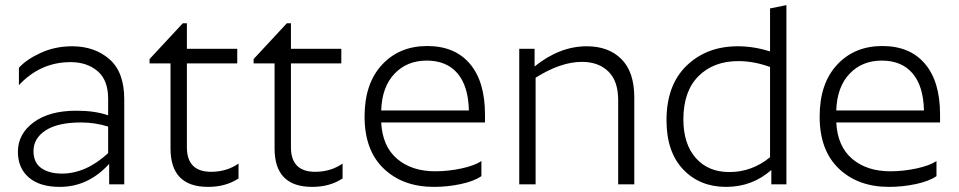

<svg xmlns="http://www.w3.org/2000/svg" viewBox="-20 -721 3752 751"><path d="M222 -42Q316 -42 403 -122V-226Q351 -242 297 -242Q206 -242 158.5 -211Q111 -180 111 -130Q111 -85 141.5 -63.5Q172 -42 222 -42ZM403 -334Q403 -408 361.5 -443Q320 -478 256 -478Q138 -478 54 -388V-456Q84 -489 140 -514.5Q196 -540 262 -540Q350 -540 408 -489.5Q466 -439 466 -333V0H407V-80Q325 10 214 10Q135 10 92.5 -27Q50 -64 50 -127Q50 -197 111.5 -242.5Q173 -288 279 -288Q351 -288 403 -270Z M913 -23Q863 10 794 10Q647 10 647 -140V-473H565V-490L695 -630H711V-530H908V-473H711V-145Q711 -49 806 -49Q866 -49 913 -81Z M1320 -23Q1270 10 1201 10Q1054 10 1054 -140V-473H972V-490L1102 -630H1118V-530H1315V-473H1118V-145Q1118 -49 1213 -49Q1273 -49 1320 -81Z M1863 -32Q1834 -12 1782 -1Q1730 10 1677 10Q1556 10 1481 -61.5Q1406 -133 1406 -265Q1406 -394 1474 -467.5Q1542 -541 1651 -541Q1759 -541 1818 -471.5Q1877 -402 1877 -273V-242H1471Q1476 -148 1533.5 -99.5Q1591 -51 1682 -51Q1733 -51 1784.5 -62Q1836 -73 1863 -91ZM1649 -484Q1572 -484 1523 -432.5Q1474 -381 1471 -289H1814Q1812 -384 1769.5 -434Q1727 -484 1649 -484Z M2256 -479Q2173 -479 2075 -417V0H2011V-530H2071V-461Q2169 -540 2275 -540Q2361 -540 2411 -489.5Q2461 -439 2461 -340V0H2398V-329Q2398 -404 2359.5 -441.5Q2321 -479 2256 -479Z M2868 -482Q2771 -482 2712 -423Q2653 -364 2653 -254Q2653 -158 2701.5 -103Q2750 -48 2833 -48Q2921 -48 2992 -106V-459Q2929 -482 2868 -482ZM2997 0V-56Q2922 10 2820 10Q2717 10 2652 -58.5Q2587 -127 2587 -251Q2587 -388 2665.5 -464Q2744 -540 2866 -540Q2928 -540 2992 -520V-688L3056 -701V0Z M3643 -32Q3614 -12 3562 -1Q3510 10 3457 10Q3336 10 3261 -61.5Q3186 -133 3186 -265Q3186 -394 3254 -467.5Q3322 -541 3431 -541Q3539 -541 3598 -471.5Q3657 -402 3657 -273V-242H3251Q3256 -148 3313.5 -99.5Q3371 -51 3462 -51Q3513 -51 3564.5 -62Q3616 -73 3643 -91ZM3429 -484Q3352 -484 3303 -432.5Q3254 -381 3251 -289H3594Q3592 -384 3549.5 -434Q3507 -484 3429 -484Z"/></svg>

Font: Roundo
Style: Regular
Weight: 400
Designer: Namrata Goyal (Gurmukhi), Shiva Nallaperumal (Latin)
Foundry: Indian Type Foundry
Version: Version 1.000;PS 1.0;hotconv 1.0.88;makeotf.lib2.5.647800